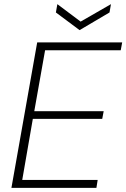

<svg xmlns="http://www.w3.org/2000/svg" viewBox="-20 -904 608 924"><path d="M35 0 159 -700H568L561 -662H197L145 -369H479L472 -332H138L87 -38H450L444 0ZM514 -884 507 -844 363 -759 249 -844 256 -884 368 -800Z"/></svg>

Font: DM Sans 10pt ExtraLight
Style: Italic
Weight: 250
Italic angle: -10°
Version: Version 4.004;gftools[0.9.30]